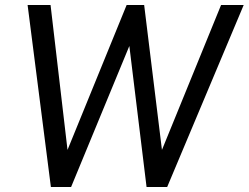

<svg xmlns="http://www.w3.org/2000/svg" viewBox="-20 -743 988 763"><path d="M182.2 0 89.7 -723H180.9L248.3 -147.3L483.2 -723H552.9L623.6 -147.3L858.5 -723H948.4L644.4 0H562.4L494 -560.3L262.6 0Z"/></svg>

Font: Public Sans Thin
Style: Italic
Weight: 100
Italic angle: -8°
Designer: The Public Sans project authors (U.S. Web Design System). Libre Franklin designed by Pablo Impallari and Rodrigo Fuenzal
Version: Version 2.000